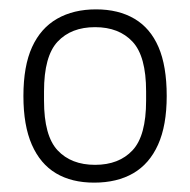

<svg xmlns="http://www.w3.org/2000/svg" viewBox="-20 -718 405 410"><path d="M181 -328Q133 -328 99.5 -348Q66 -368 48 -409Q30 -450 30 -513Q30 -577 48.5 -617.5Q67 -658 102 -678Q137 -698 185 -698Q233 -698 267 -678Q301 -658 318.5 -617.5Q336 -577 336 -513Q336 -450 317.5 -409Q299 -368 264.5 -348Q230 -328 181 -328ZM183 -366Q234 -366 263 -397Q292 -428 292 -503V-523Q292 -598 263 -629Q234 -660 183 -660Q132 -660 103 -629Q74 -598 74 -523V-503Q74 -428 103 -397Q132 -366 183 -366Z"/></svg>

Font: Archivo Thin
Style: Regular
Weight: 250
Designer: Hector Gatti
Foundry: Omnibus-Type
Version: Version 2.001